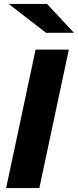

<svg xmlns="http://www.w3.org/2000/svg" viewBox="-20 -951 394 971"><path d="M11 0 160 -700H328L179 0ZM213 -785 24 -931H218L354 -785Z"/></svg>

Font: Red Hat Text
Style: Italic
Weight: 300
Italic angle: -12°
Designer: Pentagram, MCKL
Foundry: Pentagram, MCKL
Version: Version 1.023